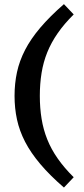

<svg xmlns="http://www.w3.org/2000/svg" viewBox="-20 -760 396 904"><path d="M167.5 -308.5Q167.5 -251.5 175.8 -200.8Q184 -150 202.5 -103.8Q221 -57.5 251.8 -13.5Q282.5 30.5 327 74.5L281 123Q214.5 65.5 169.8 12.5Q125 -40.5 98.2 -92.2Q71.5 -144 60 -197.2Q48.5 -250.5 48.5 -308.5Q48.5 -367 60 -420.2Q71.5 -473.5 98.2 -525.2Q125 -577 169.8 -629.8Q214.5 -682.5 281 -740.5L327 -692Q282.5 -648 251.8 -603.8Q221 -559.5 202.5 -513.5Q184 -467.5 175.8 -416.8Q167.5 -366 167.5 -308.5Z"/></svg>

Font: Newsreader 7pt Medium
Style: Regular
Weight: 500
Designer: Hugues Gentile
Foundry: Production Type
Version: Version 1.003